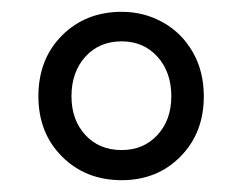

<svg xmlns="http://www.w3.org/2000/svg" viewBox="-20 -785 410 325"><path d="M45 -622Q45 -685 85 -725Q125 -765 186 -765Q224 -765 256 -747Q288 -729 306.5 -696.5Q325 -664 325 -622Q325 -560 285.5 -520Q246 -480 186 -480Q125 -480 85 -520Q45 -560 45 -622ZM270 -622Q270 -663 246.5 -689Q223 -715 186 -715Q148 -715 124.5 -689Q101 -663 101 -622Q101 -582 124.5 -556.5Q148 -531 186 -531Q223 -531 246.5 -556.5Q270 -582 270 -622Z"/></svg>

Font: Merged Yaku Han JP
Style: Regular
Weight: 400
Designer: Ryoko NISHIZUKA 西塚涼子 (kana, bopomofo & ideographs); Paul D. Hunt (Latin, Greek & Cyrillic); Sandoll Communications 산돌커뮤니
Foundry: Adobe
Version: Version 2.004